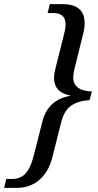

<svg xmlns="http://www.w3.org/2000/svg" viewBox="-103 -780 474 928"><path d="M-83 128 -73 85H-45Q-4 85 20 59Q44 33 58 -20L102 -193Q129 -299 238 -317V-318Q158 -333 158 -404Q158 -419 163 -441L206 -612Q214 -642 214 -662Q214 -717 155 -717H127L138 -760H200Q306 -760 306 -668Q306 -644 299 -617L256 -443Q251 -420 251 -407Q251 -341 341 -338L330 -296Q277 -293 242.5 -270.5Q208 -248 193 -190L149 -16Q132 50 87.5 89Q43 128 -21 128Z"/></svg>

Font: Volkhov
Style: Italic
Weight: 400
Italic angle: -12°
Designer: Cyreal (www.cyreal.org)
Foundry: Cyreal (www.cyreal.org)
Version: Version 1.010